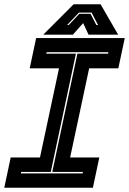

<svg xmlns="http://www.w3.org/2000/svg" viewBox="-37 -878 604 898"><path d="M-17 0 13 -141.5H150L239 -558.5H102L132 -700H546.5L516.5 -558.5H380L291 -141.5H427.5L397.5 0ZM60.5 -67H349.5L351 -74H207.5L325 -627H468.5L470 -634H181L179.5 -627H318L200.5 -74H62ZM307.5 -858H433.5L515.5 -716H377L352 -770L304 -716H165.5ZM332 -819 277 -761H284.5L334 -813.5H386.5L413.5 -761H421.5L391.5 -819Z"/></svg>

Font: Tourney Thin ExtraBold
Style: Italic
Weight: 800
Italic angle: -12°
Version: Version 1.015